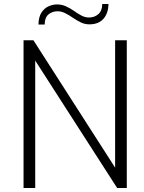

<svg xmlns="http://www.w3.org/2000/svg" viewBox="-20 -934 716 954"><path d="M97 0V-734H146L552 -101V-734H610V0H562L155 -633V0ZM171 -812Q172 -850 186 -871.5Q200 -893 221 -902.5Q242 -912 264 -912Q287 -912 308 -902.5Q329 -893 348 -879.5Q367 -866 385 -856.5Q403 -847 422 -847Q450 -847 469 -864Q488 -881 488 -914H519Q518 -867 493.5 -840Q469 -813 424 -813Q402 -813 382 -822.5Q362 -832 342.5 -845.5Q323 -859 304 -868.5Q285 -878 266 -878Q240 -878 221 -862.5Q202 -847 202 -812Z"/></svg>

Font: Exo Thin Light
Style: Regular
Weight: 300
Version: Version 2.000